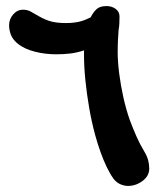

<svg xmlns="http://www.w3.org/2000/svg" viewBox="-20 -741 537 633"><path d="M402 -128Q390 -128 377 -133.5Q364 -139 354 -152Q342 -169 331.5 -191Q321 -213 311.5 -239.5Q302 -266 294 -295Q282 -339 274 -385.5Q266 -432 261.5 -476.5Q257 -521 257 -558Q257 -560 257 -566Q257 -572 257 -575Q233 -567 211 -564.5Q189 -562 165 -562Q129 -562 95.5 -570.5Q62 -579 41 -595Q23 -609 16.5 -625Q10 -641 10 -658Q10 -678 23.5 -693.5Q37 -709 56 -709Q70 -709 81 -703Q92 -697 109 -687Q132 -674 151.5 -669.5Q171 -665 197 -665Q220 -665 239 -669Q258 -673 279 -684Q287 -700 298 -710.5Q309 -721 331 -721Q349 -721 361.5 -711.5Q374 -702 374 -687Q374 -676 373.5 -664.5Q373 -653 371 -642Q370 -629 369 -610.5Q368 -592 368 -569Q368 -538 373 -498.5Q378 -459 387 -419Q396 -379 408 -345Q419 -316 430 -291Q441 -266 456 -241Q465 -226 468.5 -212.5Q472 -199 472 -185Q472 -161 450 -144.5Q428 -128 402 -128Z"/></svg>

Font: Noto Sans Thaana
Style: Regular
Weight: 400
Designer: Monotype Design Team
Foundry: Monotype Imaging Inc.
Version: Version 2.001